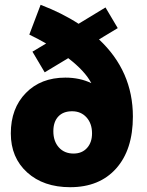

<svg xmlns="http://www.w3.org/2000/svg" viewBox="-20 -770 611 799"><path d="M272 9Q161 9 93 -52.5Q25 -114 25 -215Q25 -319 87.5 -383Q150 -447 252 -447Q312 -447 360 -424Q334 -474 264 -528L166 -469L115 -555L172 -589Q141 -607 102 -626L149 -750Q238 -716 307 -671L419 -739L470 -653L392 -606Q533 -474 533 -285Q533 -147 463.5 -69Q394 9 272 9ZM286 -131Q321 -131 342 -154Q363 -177 363 -215Q363 -256 340 -281.5Q317 -307 280 -307Q243 -307 222.5 -285Q202 -263 202 -224Q202 -182 225 -156.5Q248 -131 286 -131Z"/></svg>

Font: Cantarell Extra Bold
Style: Regular
Weight: 800
Designer: Dave Crossland, Nikolaus Waxweiler, Florian Fecher, Jacques Le Bailly, Eben Sorkin, Alexei Vanyashin, Alexios Zavras, Em
Version: Version 0.303